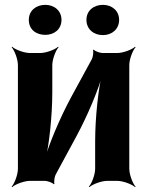

<svg xmlns="http://www.w3.org/2000/svg" viewBox="-20 -747 607 793"><path d="M359 -502 274 -346C228 -261 179 -146 161 -75L165 -74C183 -145 196 -269 196 -366V-478C196 -502 210 -539 222 -552L220 -554C207 -542 170 -528 146 -528H104C80 -528 43 -542 30 -554L28 -552C40 -539 54 -502 54 -478V-50C54 -26 40 11 28 24L30 26C43 14 80 0 104 0H166C176 0 198 8 202 14L205 12C202 6 205 -17 210 -26L295 -183C341 -268 390 -383 407 -453L404 -454C386 -384 373 -260 373 -163V-50C373 -26 359 11 347 24L349 26C362 14 399 0 423 0H464C488 0 525 14 538 26L540 24C528 11 514 -26 514 -50V-478C514 -502 528 -539 540 -552L538 -554C525 -542 488 -528 464 -528H403C393 -528 371 -536 367 -542L364 -540C367 -533 364 -511 359 -502ZM167 -603C205 -603 234 -627 234 -665C234 -702 205 -727 167 -727C129 -727 99 -703 99 -665C99 -626 128 -603 167 -603ZM405 -602C443 -602 472 -627 472 -665C472 -702 443 -727 405 -727C367 -727 337 -703 337 -665C337 -627 366 -602 405 -602Z"/></svg>

Font: Asimov
Style: Edge
Weight: 500
Designer: Google
Version: Version 2.000980: 2014